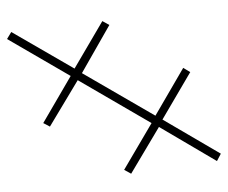

<svg xmlns="http://www.w3.org/2000/svg" viewBox="-71 -590 648 546"><g transform="rotate(-90 253.0 -317.0)"><path d="M89 -13 186 -179 321 -100 333 -120 197 -199 318 -408 455 -330 466 -350 331 -429 435 -609 415 -621 310 -440 176 -518 166 -499 298 -420 176 -210 43 -288 32 -268 165 -189 68 -24Z"/></g></svg>

Font: Noto Serif Condensed Thin
Style: Italic
Weight: 100
Width: 3
Italic angle: -12°
Designer: Monotype Design Team
Foundry: Monotype Imaging Inc.
Version: Version 2.013